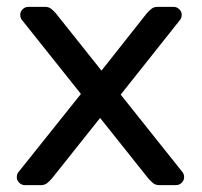

<svg xmlns="http://www.w3.org/2000/svg" viewBox="-20 -540 588 560"><path d="M131 -19Q124 -11 117 -5.5Q110 0 99 0H53Q43 0 36 -7Q29 -14 29 -23Q29 -31 33 -37L216 -266L43 -483Q39 -489 39 -497Q39 -506 46 -513Q53 -520 63 -520H111Q122 -520 129 -514.5Q136 -509 143 -501L276 -334L408 -501Q415 -509 422 -514.5Q429 -520 440 -520H486Q496 -520 503 -513Q510 -506 510 -497Q510 -489 506 -483L332 -264L513 -37Q517 -31 517 -23Q517 -14 510 -7Q503 0 493 0H445Q434 0 427 -5.5Q420 -11 413 -19L272 -196Z"/></svg>

Font: Rubik
Style: Regular
Weight: 400
Designer: Hubert & Fischer
Foundry: Hubert & Fischer
Version: Version 1.100